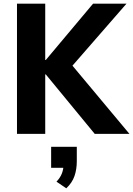

<svg xmlns="http://www.w3.org/2000/svg" viewBox="-20 -725 721 1040"><path d="M72 0V-705H225V-400H228L484 -705H665L340 -332L346 -401L681 0H493L228 -322H225V0ZM339 295 286 259Q306 238 315 215Q324 192 324 168L352 184H257V70H396V148Q396 192 383.5 228.5Q371 265 339 295Z"/></svg>

Font: Nunito Sans 10pt SemiCondensed ExtraBold
Style: Regular
Weight: 800
Width: 4
Designer: Vernon Adams
Foundry: Vernon Adams
Version: Version 3.101;gftools[0.9.27]